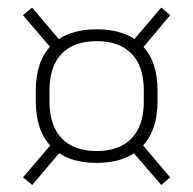

<svg xmlns="http://www.w3.org/2000/svg" viewBox="-20 -570 521 518"><path d="M240.5 -130.5Q161.5 -130.5 119 -173.5Q76.5 -216.5 76.5 -297V-325.5Q76.5 -406 119.2 -448.5Q162 -491 241 -491Q320 -491 362.5 -448.5Q405 -406 405 -325.5V-297Q405 -216.5 362.2 -173.5Q319.5 -130.5 240.5 -130.5ZM241 -162.5Q302 -162.5 335 -196.8Q368 -231 368 -296.5V-326Q368 -391 335 -425Q302 -459 241 -459Q179.5 -459 146.5 -425Q113.5 -391 113.5 -326V-296.5Q113.5 -231 146.5 -196.8Q179.5 -162.5 241 -162.5ZM356 -189.5 439 -91.5 415 -71 331.5 -168ZM149.5 -168.5 67 -71 42 -91.5 126.5 -190.5ZM124 -433 42 -529 66.5 -549.5 148.5 -453ZM331.5 -451.5 415 -549.5 439 -529 356.5 -430.5Z"/></svg>

Font: Anek Latin Medium ExtraLight
Style: Regular
Weight: 250
Version: Version 1.003